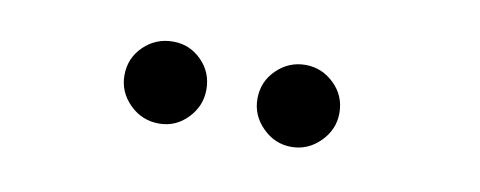

<svg xmlns="http://www.w3.org/2000/svg" viewBox="-29 -773 657 263"><g transform="rotate(10 300.0 -642.0)"><path d="M197 -585Q173 -585 156 -602Q139 -619 139 -642Q139 -666 156 -682.5Q173 -699 197 -699Q220 -699 236.5 -682.5Q253 -666 253 -642Q253 -619 236.5 -602Q220 -585 197 -585ZM324 -642Q324 -666 341 -682.5Q358 -699 381 -699Q404 -699 421 -682.5Q438 -666 438 -642Q438 -619 421 -602Q404 -585 381 -585Q358 -585 341 -602Q324 -619 324 -642Z"/></g></svg>

Font: Arima Koshi Semi Bold
Style: Regular
Weight: 600
Designer: Joana Correia and Natanael Gama
Foundry: NDISCOVER
Version: Version 1.019;PS 001.019;hotconv 1.0.88;makeotf.lib2.5.64775